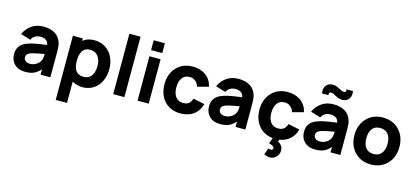

<svg xmlns="http://www.w3.org/2000/svg" viewBox="-78 -1453 5089 2350"><g transform="rotate(15 2467.0 -278.0)"><path d="M544.9 0H420.9V-68.8Q382.3 -24.4 339.1 -4.4Q295.9 15.6 227.1 15.6Q142.1 15.6 91.8 -33Q41.5 -81.5 41.5 -160.6Q41.5 -270.5 142.6 -315.4Q160.2 -323.2 182.1 -330.1Q204.1 -336.9 220.9 -341.3Q237.8 -345.7 267.6 -351.1Q297.4 -356.4 310.5 -358.4Q323.7 -360.4 359.6 -365.5Q395.5 -370.6 404.3 -372.1Q398.9 -412.1 370.8 -430.4Q342.8 -448.7 302.2 -448.7Q263.7 -448.7 233.4 -431.4Q203.1 -414.1 188.5 -380.4L61.5 -418.9Q92.3 -488.8 155 -533.4Q217.8 -578.1 306.2 -578.1Q394.5 -578.1 452.1 -542.5Q509.8 -506.8 532.2 -437.5Q544.9 -397.5 544.9 -335.4ZM385.3 -162.6Q404.3 -195.3 404.3 -257.3Q297.9 -239.3 252 -226.1Q180.2 -206.5 180.2 -157.2Q180.2 -132.3 200.9 -113.5Q221.7 -94.7 260.3 -94.7Q298.3 -94.7 333 -114Q367.7 -133.3 385.3 -162.6Z M949.7 -578.1Q1029.3 -578.1 1090.1 -539.8Q1150.9 -501.5 1183.6 -434.1Q1216.3 -366.7 1216.3 -281.2Q1216.3 -218.3 1197.5 -163.6Q1178.7 -108.9 1145 -69.3Q1111.3 -29.8 1062.7 -7.1Q1014.2 15.6 957 15.6Q879.4 15.6 822.8 -20V250H679.7V-562.5H804.7V-531.2Q862.8 -578.1 949.7 -578.1ZM934.1 -110.4Q999.5 -110.4 1033 -158Q1066.4 -205.6 1066.4 -281.2Q1066.4 -356 1031.5 -404.1Q996.6 -452.1 928.7 -452.1Q864.7 -452.1 834.7 -407Q804.7 -361.8 804.7 -281.2Q804.7 -110.4 934.1 -110.4Z M1341.3 0H1482.9V-765.6H1341.3Z M1649.4 -765.6H1791V-640.6H1649.4ZM1649.4 -562.5V0H1791V-562.5Z M2450.2 -390.6 2308.6 -353Q2296.4 -396 2265.4 -420.9Q2234.4 -445.8 2194.8 -445.8Q2130.4 -445.8 2098.1 -400.6Q2065.9 -355.5 2065.9 -281.2Q2065.9 -205.6 2099.1 -161.1Q2132.3 -116.7 2194.8 -116.7Q2240.7 -116.7 2266.4 -137.7Q2292 -158.7 2305.2 -201.2L2450.2 -170.9Q2426.3 -81.5 2359.6 -33Q2293 15.6 2194.8 15.6Q2109.4 15.6 2045.4 -23.4Q1981.4 -62.5 1948.5 -129.4Q1915.5 -196.3 1915.5 -281.2Q1915.5 -411.1 1992.7 -494.6Q2069.8 -578.1 2196.8 -578.1Q2295.9 -578.1 2363.8 -527.8Q2431.6 -477.5 2450.2 -390.6Z M3015.6 0H2891.6V-68.8Q2853 -24.4 2809.8 -4.4Q2766.6 15.6 2697.8 15.6Q2612.8 15.6 2562.5 -33Q2512.2 -81.5 2512.2 -160.6Q2512.2 -270.5 2613.3 -315.4Q2630.9 -323.2 2652.8 -330.1Q2674.8 -336.9 2691.7 -341.3Q2708.5 -345.7 2738.3 -351.1Q2768.1 -356.4 2781.2 -358.4Q2794.4 -360.4 2830.3 -365.5Q2866.2 -370.6 2875 -372.1Q2869.6 -412.1 2841.6 -430.4Q2813.5 -448.7 2772.9 -448.7Q2734.4 -448.7 2704.1 -431.4Q2673.8 -414.1 2659.2 -380.4L2532.2 -418.9Q2563 -488.8 2625.7 -533.4Q2688.5 -578.1 2776.9 -578.1Q2865.2 -578.1 2922.9 -542.5Q2980.5 -506.8 3002.9 -437.5Q3015.6 -397.5 3015.6 -335.4ZM2856 -162.6Q2875 -195.3 2875 -257.3Q2768.6 -239.3 2722.7 -226.1Q2650.9 -206.5 2650.9 -157.2Q2650.9 -132.3 2671.6 -113.5Q2692.4 -94.7 2731 -94.7Q2769 -94.7 2803.7 -114Q2838.4 -133.3 2856 -162.6Z M3398.4 -116.7Q3444.3 -116.7 3470 -137.7Q3495.6 -158.7 3508.8 -201.2L3653.8 -170.9Q3632.8 -93.3 3579.6 -46.1Q3526.4 1 3448.2 12.7L3439.9 37.6Q3473.1 54.2 3490.2 82.5Q3505.9 109.4 3504.2 143.1Q3502.4 176.8 3484.9 202.1Q3465.8 229 3438 241.9Q3410.2 254.9 3377.4 251Q3347.7 248.5 3317.4 232.4L3347.7 150.9Q3367.2 157.2 3378.9 157.2Q3395.5 157.2 3402.8 147Q3409.2 137.7 3406.7 127Q3404.3 116.7 3393.3 108.9Q3382.3 101.1 3372.3 97.9Q3362.3 94.7 3340.3 88.4L3366.2 14.6Q3251.5 2.9 3185.3 -78.6Q3119.1 -160.2 3119.1 -281.2Q3119.1 -411.1 3196.3 -494.6Q3273.4 -578.1 3400.4 -578.1Q3499.5 -578.1 3567.4 -527.8Q3635.3 -477.5 3653.8 -390.6L3512.2 -353Q3500 -396 3469 -420.9Q3438 -445.8 3398.4 -445.8Q3334 -445.8 3301.8 -400.6Q3269.5 -355.5 3269.5 -281.2Q3269.5 -205.6 3302.7 -161.1Q3335.9 -116.7 3398.4 -116.7Z M4166 -795.9Q4170.9 -774.4 4168.2 -749Q4165.5 -723.6 4155.8 -707.5Q4133.3 -671.4 4095.2 -661.6Q4045.9 -648.9 3988.8 -678.2Q3982.4 -681.2 3969.7 -688.2Q3957 -695.3 3949.5 -699.2Q3941.9 -703.1 3931.2 -706.1Q3920.4 -709 3911.6 -708.5Q3878.9 -706.1 3890.1 -669.9H3807.6Q3802.7 -691.4 3805.4 -716.6Q3808.1 -741.7 3817.9 -758.3Q3839.4 -794.4 3878.4 -804.2Q3927.7 -816.9 3984.9 -787.6Q3990.7 -784.7 4003.7 -777.6Q4016.6 -770.5 4024.4 -766.6Q4032.2 -762.7 4043 -759.8Q4053.7 -756.8 4063 -757.3Q4079.1 -758.8 4084.2 -770.5Q4089.4 -782.2 4083.5 -795.9ZM4219.2 0H4095.2V-68.8Q4056.6 -24.4 4013.4 -4.4Q3970.2 15.6 3901.4 15.6Q3816.4 15.6 3766.1 -33Q3715.8 -81.5 3715.8 -160.6Q3715.8 -270.5 3816.9 -315.4Q3834.5 -323.2 3856.4 -330.1Q3878.4 -336.9 3895.3 -341.3Q3912.1 -345.7 3941.9 -351.1Q3971.7 -356.4 3984.9 -358.4Q3998 -360.4 4033.9 -365.5Q4069.8 -370.6 4078.6 -372.1Q4073.2 -412.1 4045.2 -430.4Q4017.1 -448.7 3976.6 -448.7Q3938 -448.7 3907.7 -431.4Q3877.4 -414.1 3862.8 -380.4L3735.8 -418.9Q3766.6 -488.8 3829.3 -533.4Q3892.1 -578.1 3980.5 -578.1Q4068.8 -578.1 4126.5 -542.5Q4184.1 -506.8 4206.5 -437.5Q4219.2 -397.5 4219.2 -335.4ZM4059.6 -162.6Q4078.6 -195.3 4078.6 -257.3Q3972.2 -239.3 3926.3 -226.1Q3854.5 -206.5 3854.5 -157.2Q3854.5 -132.3 3875.2 -113.5Q3896 -94.7 3934.6 -94.7Q3972.7 -94.7 4007.3 -114Q4042 -133.3 4059.6 -162.6Z M4607.4 15.6Q4480.5 15.6 4401.6 -67.4Q4322.8 -150.4 4322.8 -281.2Q4322.8 -413.1 4402.3 -495.6Q4481.9 -578.1 4607.4 -578.1Q4734.4 -578.1 4813.5 -495.1Q4892.6 -412.1 4892.6 -281.2Q4892.6 -149.9 4813.2 -67.1Q4733.9 15.6 4607.4 15.6ZM4742.7 -281.2Q4742.7 -357.9 4708 -401.9Q4673.3 -445.8 4607.4 -445.8Q4540 -445.8 4506.6 -401.9Q4473.1 -357.9 4473.1 -281.2Q4473.1 -204.1 4507.6 -160.4Q4542 -116.7 4607.4 -116.7Q4673.3 -116.7 4708 -161.4Q4742.7 -206.1 4742.7 -281.2Z"/></g></svg>

Font: Manrope3 ExtraBold
Style: Bold
Weight: 800
Width: 4
Designer: Mikhail Sharanda
Foundry: Mikhail Sharanda
Version: Version 3.000;PS 003.000;hotconv 1.0.88;makeotf.lib2.5.64775